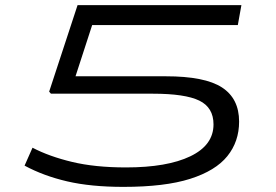

<svg xmlns="http://www.w3.org/2000/svg" viewBox="-20 -720 1079 750"><path d="M76 -73 107 -143Q172 -109 261.5 -87.5Q351 -66 472 -66Q633 -66 723.5 -109.5Q814 -153 814 -234Q814 -300 758.5 -327Q703 -354 577 -354H179L172 -362L283 -700H923L909 -622H340L275 -422H628Q780 -422 847 -378.5Q914 -335 914 -245Q914 -167 868 -110Q822 -53 723 -21.5Q624 10 462 10Q335 10 242.5 -11.5Q150 -33 76 -73Z"/></svg>

Font: Georama ExtraExtended
Style: Italic
Weight: 400
Width: 8
Italic angle: -9°
Designer: Jean-Baptiste Levee
Foundry: Production Type
Version: Version 1.000